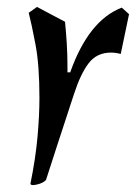

<svg xmlns="http://www.w3.org/2000/svg" viewBox="-20 -505 393 555"><path d="M76 30Q68 30 68 26Q83 -48 88.5 -110Q94 -172 94 -222Q94 -317 82.5 -377Q71 -437 63 -468L87 -485L168 -442Q171 -411 173 -379.5Q175 -348 175 -315V-296H183Q236 -446 332 -483L353 -464L329 -349Q322 -351 314.5 -352Q307 -353 301 -353Q260 -353 236.5 -322.5Q213 -292 194 -233.5Q175 -175 147 -90L113 15Q107 22 95 26Q83 30 76 30Z"/></svg>

Font: Julee
Style: Regular
Weight: 400
Designer: Julian Tunni
Foundry: Julian Tunni
Version: Version 1.002; ttfautohint (v1.8.4.7-5d5b);gftools[0.9.23]